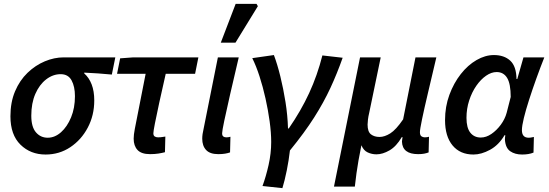

<svg xmlns="http://www.w3.org/2000/svg" viewBox="-20 -788 2840 994"><path d="M216 12Q138 12 86 -39Q34 -90 34 -186Q34 -259 58 -315.5Q82 -372 122.5 -411Q163 -450 212 -470.5Q261 -491 310 -491H577L559 -402Q486 -409 416 -412V-408Q441 -386 454.5 -351Q468 -316 468 -268Q468 -191 434.5 -127.5Q401 -64 344 -26Q287 12 216 12ZM227 -75Q264 -75 296 -103.5Q328 -132 348 -180.5Q368 -229 368 -290Q368 -340 350.5 -372Q333 -404 294 -404Q254 -404 219 -377Q184 -350 163 -302Q142 -254 142 -189Q142 -131 166 -103Q190 -75 227 -75Z M757 10Q712 10 692 -11.5Q672 -33 672 -70Q672 -90 678 -121L734 -406H586L602 -486L670 -491H1007L990 -406H838Q819 -323 804.5 -256.5Q790 -190 782 -149Q774 -108 774 -98Q774 -86 781 -81.5Q788 -77 798 -77Q810 -77 819 -78.5Q828 -80 836 -81L834 0Q819 4 800 7Q781 10 757 10Z M1110 10Q1067 10 1047 -11.5Q1027 -33 1027 -70Q1027 -92 1034 -121L1108 -491H1216Q1191 -385 1171.5 -300Q1152 -215 1141 -162.5Q1130 -110 1130 -98Q1130 -86 1136 -81.5Q1142 -77 1151 -77Q1156 -77 1161 -77.5Q1166 -78 1173 -80L1171 1Q1160 5 1145 7.5Q1130 10 1110 10ZM1123 -567 1200 -768H1308L1315 -756L1199 -567Z M1339 175Q1357 126 1370.5 66Q1384 6 1384 -53Q1384 -101 1376 -159.5Q1368 -218 1354.5 -278.5Q1341 -339 1323.5 -393Q1306 -447 1286 -487L1398 -503Q1416 -455 1431.5 -392Q1447 -329 1458 -260Q1469 -191 1471 -123H1475Q1538 -214 1580.5 -306Q1623 -398 1649 -501L1754 -489Q1725 -407 1690.5 -332.5Q1656 -258 1606.5 -180Q1557 -102 1481 -9Q1475 43 1464.5 95Q1454 147 1442 186Z M1709 178 1844 -491H1951L1891 -202Q1887 -186 1885 -169.5Q1883 -153 1883 -143Q1883 -106 1900.5 -92.5Q1918 -79 1945 -79Q1971 -79 2000.5 -97.5Q2030 -116 2067 -170L2131 -491H2239Q2215 -389 2195.5 -306.5Q2176 -224 2165 -171Q2154 -118 2154 -104Q2154 -88 2161.5 -82.5Q2169 -77 2179 -77Q2191 -77 2201 -80L2199 1Q2189 5 2176 7.5Q2163 10 2145 10Q2063 10 2061 -55Q2061 -60 2062 -64Q2063 -68 2064 -78H2060Q2032 -30 1996.5 -9.5Q1961 11 1929 11Q1905 11 1883.5 1Q1862 -9 1851 -36Q1842 8 1836 42.5Q1830 77 1825.5 109Q1821 141 1817 178Z M2431 12Q2362 12 2323 -35Q2284 -82 2284 -166Q2284 -236 2306.5 -297Q2329 -358 2365.5 -404.5Q2402 -451 2447 -477Q2492 -503 2537 -503Q2590 -503 2621.5 -474Q2653 -445 2654 -379H2658L2690 -491H2798Q2777 -438 2756.5 -381Q2736 -324 2719 -271Q2702 -218 2692 -177Q2682 -136 2682 -114Q2682 -75 2717 -75Q2725 -75 2731.5 -76.5Q2738 -78 2744 -79L2742 2Q2718 12 2683 12Q2646 12 2621.5 -5Q2597 -22 2594 -65Q2594 -69 2594.5 -75Q2595 -81 2596 -88H2592Q2562 -37 2517 -12.5Q2472 12 2431 12ZM2469 -76Q2497 -76 2524 -94.5Q2551 -113 2572.5 -142Q2594 -171 2603 -204L2624 -286Q2624 -354 2605.5 -384.5Q2587 -415 2551 -415Q2524 -415 2496.5 -396Q2469 -377 2446 -344Q2423 -311 2409 -268Q2395 -225 2395 -178Q2395 -126 2415 -101Q2435 -76 2469 -76Z"/></svg>

Font: Source Sans 3 Semibold
Style: Italic
Weight: 600
Italic angle: -11°
Designer: Paul D. Hunt
Foundry: Adobe
Version: Version 3.052;hotconv 1.1.0;makeotfexe 2.6.0